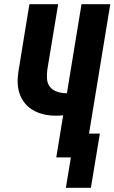

<svg xmlns="http://www.w3.org/2000/svg" viewBox="-20 -755 549 921"><path d="M296 146 320 0H250L283 -202Q274 -201 265 -200.5Q256 -200 248 -200Q217 -200 188 -207Q159 -214 134.5 -229Q110 -244 93.5 -267.5Q77 -291 70 -319.5Q63 -348 65 -378.5Q67 -409 73 -440L121 -735H259L207 -421Q204 -399 205.5 -376.5Q207 -354 220 -338Q233 -322 254 -315Q275 -308 297 -308H301L371 -735H509L407 -114H459L416 146Z"/></svg>

Font: Iosevka SS18 Heavy
Style: Italic
Weight: 900
Italic angle: -9°
Monospace: yes
Designer: Belleve Invis
Foundry: Belleve Invis
Version: Version 25.1.1; ttfautohint (v1.8.4)